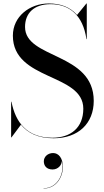

<svg xmlns="http://www.w3.org/2000/svg" viewBox="-20 -780 598 1104"><path d="M46 10 100.5 -63C139.5 -15 199 15 289 15C430 15 519 -70 519 -200C519 -480 124 -440 124 -625C124 -704 175 -756 271 -756C378 -756 457 -694 477 -555H479V-760H477L423 -694C384 -739 329 -760 261 -760C150 -760 54 -685 54 -575C54 -315 459 -360 459 -155C459 -46 387 12 281 12C136 12 69 -76 46 -195H44V10ZM232 147.5C232 173.5 248 194.5 282.5 194.5C314 194.5 336 168.5 335 145.5C353.5 217 311 302.5 230.5 302.5V304C302.5 304 341.5 239.5 341.5 179.5C341.5 129 317 100 285.5 100C255 100 232 121 232 147.5Z"/></svg>

Font: Bodoni* 96pt
Style: Regular
Weight: 400
Version: Version 2.3